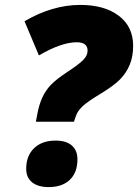

<svg xmlns="http://www.w3.org/2000/svg" viewBox="-20 -744 558 776"><path d="M125 -252 130.9 -283.2Q138.2 -322.3 151.4 -350.6Q164.6 -378.9 186 -401.4Q207.5 -423.8 254.9 -455.1Q298.3 -483.4 316.2 -501.5Q334 -519.5 334 -539.1Q334 -573.2 290 -573.2Q228.5 -573.2 137.2 -520L79.1 -658.2Q191.9 -724.1 304.2 -724.1Q402.3 -724.1 460.2 -680.2Q518.1 -636.2 518.1 -559.1Q518.1 -515.6 504.6 -482.9Q491.2 -450.2 466.1 -424.1Q440.9 -397.9 382.8 -362.8Q334 -333.5 313.2 -314Q292.5 -294.4 286.1 -272.9L278.8 -252ZM85.9 -62Q85.9 -114.3 117.7 -145Q149.4 -175.8 205.1 -175.8Q247.6 -175.8 270.3 -156Q293 -136.2 293 -100.1Q293 -46.4 262 -17.1Q231 12.2 176.8 12.2Q134.3 12.2 110.1 -6.8Q85.9 -25.9 85.9 -62Z"/></svg>

Font: Open Sans Extrabold
Style: Italic
Weight: 800
Italic angle: -12°
Foundry: Ascender Corporation
Version: Version 1.10